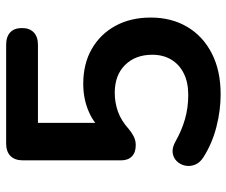

<svg xmlns="http://www.w3.org/2000/svg" viewBox="-78 -668 755 640"><g transform="rotate(-90 300.0 -347.5)"><path d="M306 10Q253 10 198 -4Q143 -18 97 -47Q78 -59 71.5 -75.5Q65 -92 68.5 -108.5Q72 -125 83.5 -136.5Q95 -148 111.5 -150Q128 -152 148 -141Q185 -120 223 -109Q261 -98 304 -98Q346 -98 376 -113Q406 -128 422 -155Q438 -182 438 -218Q438 -274 404 -308.5Q370 -343 311 -343Q279 -343 249 -332.5Q219 -322 190 -296Q181 -288 167 -280.5Q153 -273 137 -273Q112 -273 99 -286Q86 -299 86 -322V-649Q86 -676 100.5 -690.5Q115 -705 142 -705H471Q498 -705 512.5 -691.5Q527 -678 527 -652Q527 -627 512.5 -613Q498 -599 471 -599H211V-375H178Q204 -410 247 -429Q290 -448 341 -448Q408 -448 457.5 -419.5Q507 -391 534.5 -340.5Q562 -290 562 -223Q562 -154 531 -101.5Q500 -49 442.5 -19.5Q385 10 306 10Z"/></g></svg>

Font: zvoove
Style: Bold
Weight: 700
Designer: Vernon Adams (Nunito) & Andrew Paglinawan (Quicksand)
Foundry: zvoove
Version: Version 3.006